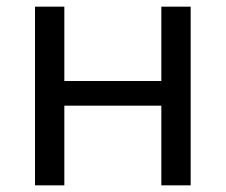

<svg xmlns="http://www.w3.org/2000/svg" viewBox="-20 -556 677 576"><path d="M173 -536V-313H464V-536H552V0H464V-239H173V0H85V-536Z"/></svg>

Font: RS Noto Sans
Style: Regular
Weight: 400
Designer: Monotype Design Team
Foundry: Monotype Imaging Inc.
Version: Version 3.10